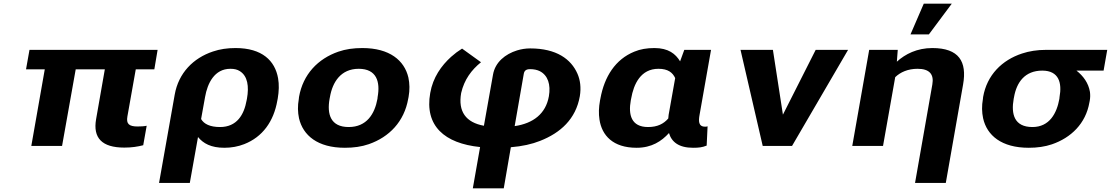

<svg xmlns="http://www.w3.org/2000/svg" viewBox="-20 -802 6104 1055"><path d="M663 9C704 9 736 4 767 -4L786 -111C772 -108 754 -107 736 -107C688 -107 673 -122 680 -162L726 -421H828L846 -528H142L123 -421H226L152 0H321L396 -421H556L508 -147C490 -44 540 9 663 9Z M1213 10C1252 10 1289 3 1322 -10C1422 -49 1484 -134 1504 -250L1506 -260C1513 -301 1514 -338 1508 -372C1491 -468 1421 -538 1274 -538C1229 -538 1188 -532 1150 -519C1042 -483 961 -401 940 -282L854 203H1023L1068 -49C1097 -14 1139 10 1213 10ZM1189 -104C1135 -104 1101 -120 1085 -148L1107 -270C1120 -344 1158 -424 1246 -424C1268 -424 1284 -420 1298 -411C1341 -384 1349 -327 1337 -260L1335 -250C1321 -172 1282 -104 1189 -104Z M1623 -269 1622 -259C1615 -220 1616 -185 1623 -152C1645 -58 1725 10 1875 10C1923 10 1967 4 2007 -10C2119 -49 2201 -134 2223 -259L2225 -269C2232 -308 2231 -343 2224 -376C2202 -470 2121 -538 1971 -538C1923 -538 1879 -532 1839 -518C1727 -479 1645 -394 1623 -269ZM2055 -269 2054 -259C2039 -176 1995 -104 1896 -104C1796 -104 1776 -175 1791 -259L1793 -269C1807 -351 1853 -424 1951 -424C2050 -424 2070 -352 2055 -269Z M2623 -460 2519 -535C2498 -522 2478 -507 2459 -490C2405 -441 2359 -377 2344 -291C2312 -110 2423 -14 2618 6L2578 233H2748L2787 7C2849 2 2903 -10 2948 -28C3060 -72 3144 -148 3166 -273C3174 -321 3168 -363 3153 -397C3118 -477 3038 -536 2893 -536C2868 -536 2844 -532 2821 -525C2757 -505 2701 -461 2689 -392L2639 -111C2540 -129 2496 -189 2514 -291C2531 -365 2571 -418 2623 -460ZM2893 -422C2914 -422 2932 -418 2946 -411C2991 -388 3007 -337 2996 -273C2979 -177 2910 -124 2808 -109L2858 -396C2861 -414 2871 -422 2893 -422Z M3576 -538C3535 -538 3498 -532 3465 -518C3362 -476 3301 -382 3279 -260L3277 -250C3270 -212 3269 -177 3274 -145C3287 -58 3348 10 3478 10C3561 10 3615 -26 3656 -71C3670 -22 3710 10 3788 10C3819 10 3838 8 3863 -2L3868 -108C3864 -106 3860 -106 3854 -106C3817 -106 3818 -138 3824 -171L3887 -528H3740L3717 -465C3692 -506 3653 -538 3576 -538ZM3690 -373 3654 -171C3653 -164 3653 -158 3652 -151C3627 -122 3593 -104 3541 -104C3448 -104 3432 -172 3446 -250L3448 -260C3462 -341 3501 -424 3598 -424C3651 -424 3676 -403 3690 -373Z M4282 -172 4227 -528H4049L4171 0H4332L4640 -528H4462Z M5022 -424C5087 -424 5113 -394 5103 -338L5008 203H5177L5272 -338C5294 -463 5250 -538 5103 -538C5019 -538 4954 -505 4908 -463L4913 -528H4756L4663 0H4832L4899 -378C4927 -405 4968 -424 5022 -424ZM5056 -782 4983 -613H5084L5210 -782Z M6044 -414 6064 -528H5727C5679 -528 5635 -521 5596 -508C5486 -472 5403 -390 5382 -269L5381 -259C5374 -220 5375 -185 5382 -152C5403 -58 5483 10 5633 10C5679 10 5722 4 5760 -9C5865 -45 5946 -123 5966 -239L5968 -249C5971 -266 5971 -282 5969 -297C5961 -346 5932 -385 5895 -414ZM5707 -414C5799 -414 5816 -346 5802 -269L5801 -259C5787 -180 5747 -104 5653 -104C5553 -104 5535 -175 5550 -259L5552 -269C5566 -349 5611 -414 5707 -414Z"/></svg>

Font: Asimov
Style: XWidIt
Weight: 500
Designer: Google
Version: Version 2.000980; 2014